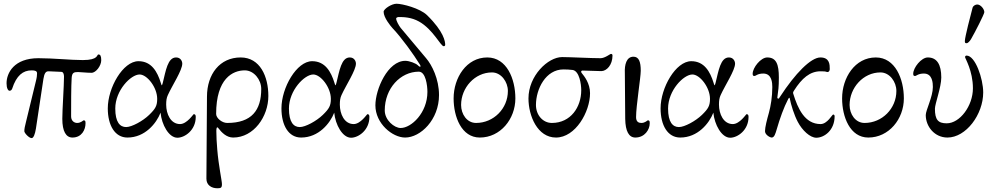

<svg xmlns="http://www.w3.org/2000/svg" viewBox="-20 -721 5309 1026"><path d="M506 -430C496 -430 508 -400 423 -400C357 -400 266 -410 185 -410C55 -410 15 -331 15 -276C15 -250 23 -236 31 -236C39 -236 43 -242 45 -247C68 -318 103 -345 149 -345C169 -345 178 -341 178 -329C178 -319 177 -307 171 -284L119 -70C113 -47 110 -32 110 -20C110 -10 135 17 149 17C159 17 167 -3 172 -34L212 -299C217 -329 224 -341 241 -340L308 -337C318 -337 322 -324 322 -312C322 -262 313 -136 313 -86C313 -19 333 14 367 14C417 14 437 -28 437 -62C437 -73 436 -78 427 -78C424 -78 413 -64 392 -64C378 -64 360 -74 360 -99C360 -159 360 -261 363 -305C365 -333 375 -336 397 -336C411 -336 442 -332 469 -332C493 -332 521 -370 521 -399C521 -422 516 -430 506 -430Z M820 -193C820 -156 811 -140 777 -107C743 -74 684 -42 654 -42C621 -42 596 -68 596 -141C596 -238 679 -323 726 -323C766 -323 820 -254 820 -193ZM838 -119C844 -55 882 15 928 15C967 15 1026 -25 1026 -96C1026 -105 1024 -111 1015 -111C1013 -111 979 -58 942 -58C892 -58 868 -112 868 -162C868 -183 870 -198 877 -213C901 -266 954 -345 954 -381C954 -394 945 -414 921 -414C876 -414 866 -343 850 -279C849 -275 846 -265 845 -265C843 -265 841 -273 839 -279C821 -337 790 -394 720 -394C637 -394 556 -252 556 -142C556 -51 594 14 661 14C755 14 816 -62 838 -119Z M1376 -246C1376 -132 1325 -64 1194 -64C1166 -64 1135 -90 1135 -112C1135 -302 1224 -345 1288 -345C1337 -345 1376 -295 1376 -246ZM1136 -22C1136 -39 1140 -45 1146 -37C1165 -12 1191 14 1226 14C1336 14 1414 -98 1414 -208C1414 -312 1370 -414 1266 -414C1155 -414 1086 -325 1086 -204C1086 -129 1083 209 1083 234C1083 269 1111 285 1141 285C1160 285 1166 283 1166 263C1166 245 1148 164 1141 78C1138 43 1136 7 1136 -22Z M1748 -193C1748 -156 1739 -140 1705 -107C1671 -74 1612 -42 1582 -42C1549 -42 1524 -68 1524 -141C1524 -238 1607 -323 1654 -323C1694 -323 1748 -254 1748 -193ZM1766 -119C1772 -55 1810 15 1856 15C1895 15 1954 -25 1954 -96C1954 -105 1952 -111 1943 -111C1941 -111 1907 -58 1870 -58C1820 -58 1796 -112 1796 -162C1796 -183 1798 -198 1805 -213C1829 -266 1882 -345 1882 -381C1882 -394 1873 -414 1849 -414C1804 -414 1794 -343 1778 -279C1777 -275 1774 -265 1773 -265C1771 -265 1769 -273 1767 -279C1749 -337 1718 -394 1648 -394C1565 -394 1484 -252 1484 -142C1484 -51 1522 14 1589 14C1683 14 1744 -62 1766 -119Z M2036 -131C2036 -249 2120 -338 2218 -338C2255 -338 2264 -264 2264 -230C2264 -118 2178 -37 2121 -37C2087 -37 2036 -79 2036 -131ZM1986 -158C1986 -61 2077 14 2145 14C2227 14 2326 -81 2326 -213C2326 -299 2288 -374 2257 -410C2211 -464 2153 -534 2121 -572C2111 -585 2097 -610 2097 -622C2097 -628 2107 -630 2111 -630C2137 -630 2178 -629 2219 -606C2294 -564 2335 -474 2351 -474C2356 -474 2359 -477 2359 -482C2359 -498 2353 -551 2262 -640C2224 -677 2130 -701 2099 -701C2072 -701 2030 -673 2030 -658C2030 -627 2067 -582 2078 -570C2124 -522 2190 -431 2225 -374C2230 -366 2227 -358 2213 -372C2202 -383 2167 -396 2146 -396C2052 -396 1986 -244 1986 -158Z M2694 -235C2694 -141 2618 -64 2524 -64C2475 -64 2444 -111 2444 -160C2444 -252 2517 -334 2609 -334C2658 -334 2694 -284 2694 -235ZM2544 14C2654 14 2734 -85 2734 -195C2734 -299 2688 -414 2584 -414C2473 -414 2404 -306 2404 -195C2404 -97 2446 14 2544 14Z M2951 14C3055 14 3133 -123 3133 -223C3133 -276 3102 -314 3089 -330C3082 -338 3086 -344 3093 -344C3100 -344 3179 -341 3193 -341C3222 -341 3253 -374 3253 -424C3253 -429 3251 -433 3245 -433C3240 -433 3213 -410 3189 -410C3137 -410 3026 -416 2984 -416C2908 -416 2804 -316 2804 -195C2804 -102 2852 14 2951 14ZM2844 -160C2844 -245 2896 -350 2991 -350C3004 -350 3029 -349 3041 -347C3076 -340 3086 -272 3086 -239C3086 -149 3030 -64 2929 -64C2881 -64 2844 -106 2844 -160Z M3404 -343C3404 -391 3394 -418 3365 -418C3327 -418 3317 -374 3319 -332L3321 -86C3322 -19 3341 14 3375 14C3425 14 3452 -28 3452 -62C3452 -73 3451 -78 3442 -78C3439 -78 3428 -64 3407 -64C3393 -64 3379 -70 3379 -95C3379 -155 3404 -307 3404 -343Z M3774 -193C3774 -156 3765 -140 3731 -107C3697 -74 3638 -42 3608 -42C3575 -42 3550 -68 3550 -141C3550 -238 3633 -323 3680 -323C3720 -323 3774 -254 3774 -193ZM3792 -119C3798 -55 3836 15 3882 15C3921 15 3980 -25 3980 -96C3980 -105 3978 -111 3969 -111C3967 -111 3933 -58 3896 -58C3846 -58 3822 -112 3822 -162C3822 -183 3824 -198 3831 -213C3855 -266 3908 -345 3908 -381C3908 -394 3899 -414 3875 -414C3830 -414 3820 -343 3804 -279C3803 -275 3800 -265 3799 -265C3797 -265 3795 -273 3793 -279C3775 -337 3744 -394 3674 -394C3591 -394 3510 -252 3510 -142C3510 -51 3548 14 3615 14C3709 14 3770 -62 3792 -119Z M4219 -220C4217 -226 4218 -229 4223 -237C4265 -303 4308 -340 4365 -340C4403 -340 4392 -336 4402 -336C4410 -336 4414 -344 4414 -352C4414 -375 4414 -414 4364 -414C4313 -414 4229 -328 4149 -205C4142 -194 4142 -194 4139 -194C4136 -194 4133 -197 4134 -201C4139 -238 4142 -255 4142 -307C4142 -376 4129 -414 4080 -414C4045 -414 4002 -359 4002 -327C4002 -317 4005 -315 4012 -315C4019 -315 4028 -328 4059 -328C4105 -328 4107 -277 4107 -256C4107 -204 4099 -156 4089 -119C4078 -80 4068 -41 4068 -20C4068 -1 4094 14 4104 14C4118 14 4124 -8 4130 -28C4148 -90 4168 -146 4192 -192C4196 -199 4199 -201 4200 -196C4207 -160 4224 -106 4243 -70C4267 -24 4309 15 4342 15C4385 15 4440 -25 4440 -100C4440 -104 4438 -109 4432 -109C4427 -109 4401 -58 4365 -58C4280 -58 4243 -142 4219 -220Z M4770 -235C4770 -141 4694 -64 4600 -64C4551 -64 4520 -111 4520 -160C4520 -252 4593 -334 4685 -334C4734 -334 4770 -284 4770 -235ZM4620 14C4730 14 4810 -85 4810 -195C4810 -299 4764 -414 4660 -414C4549 -414 4480 -306 4480 -195C4480 -97 4522 14 4620 14Z M5169 -512C5190 -548 5240 -646 5240 -656C5240 -672 5221 -697 5202 -697C5194 -697 5180 -691 5177 -679C5167 -643 5136 -521 5136 -503C5136 -494 5136 -490 5145 -490C5153 -490 5163 -502 5169 -512ZM4965 -256C4965 -204 4927 -132 4927 -106C4927 -45 4974 14 5043 14C5142 14 5234 -109 5234 -227C5234 -300 5192 -424 5145 -424C5141 -424 5137 -421 5137 -416C5137 -409 5179 -343 5179 -249C5179 -155 5109 -62 5039 -62C4993 -62 4976 -81 4976 -140C4976 -166 5010 -255 5010 -307C5010 -376 4987 -414 4938 -414C4903 -414 4860 -359 4860 -327C4860 -317 4863 -315 4870 -315C4877 -315 4886 -328 4917 -328C4963 -328 4965 -277 4965 -256Z"/></svg>

Font: EB Garamond SC 08
Style: Regular
Weight: 400
Version: Version 0.016